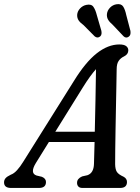

<svg xmlns="http://www.w3.org/2000/svg" viewBox="-50 -928 693 948"><path d="M127 -123Q96.5 -73 130 -61.5L157 -55Q177 -46.5 177 -29.5Q177 0 142.5 0H4.5Q-30 0 -30 -27.5Q-30 -39 -22.8 -47.8Q-15.5 -56.5 3.5 -65.5Q19 -71 34.2 -87.8Q49.5 -104.5 64.5 -129L314.5 -527.5Q372 -621 427.8 -664.8Q483.5 -708.5 539 -708.5Q563 -708.5 573.2 -700.2Q583.5 -692 583.5 -679.5Q583.5 -660 562.5 -649.5Q545.5 -641.5 535.8 -627.2Q526 -613 526 -585.5Q525.5 -548.5 524.5 -499.2Q523.5 -450 522.5 -395.5Q521.5 -341 520.5 -288Q519.5 -235 519 -190.5Q518.5 -146 518.5 -117Q519 -91.5 527.2 -79Q535.5 -66.5 560 -55.5Q577 -46.5 577 -29Q576.5 0 543 0H357Q343 0 336.5 -7.5Q330 -15 330.5 -26Q330.5 -46 355.5 -57L382 -63Q413 -74 414 -119.5Q415.5 -161 417 -227H191.5ZM358.5 -495.5 223 -277.5H418Q420 -353.5 421.5 -436.8Q423 -520 424 -586.5Q410.5 -571.5 394.2 -549.2Q378 -527 358.5 -495.5ZM573.5 -853.5 594 -775.5Q595 -767 594 -760Q593 -753 586.5 -747.5Q572.5 -737 560 -749L506 -806Q491 -818.5 483.8 -830.8Q476.5 -843 478 -859Q480 -876.5 493.2 -890.2Q506.5 -904 525.5 -907Q549 -910.5 558.5 -895.2Q568 -880 573.5 -853.5ZM428 -853.5 450.5 -776Q452 -768 451.2 -760.8Q450.5 -753.5 444.5 -748Q431 -737.5 417.5 -748.5L362.5 -804Q346.5 -815.5 338.5 -827Q330.5 -838.5 331 -854.5Q332 -872 345.2 -886.2Q358.5 -900.5 377 -904Q401 -909 411.2 -894.2Q421.5 -879.5 428 -853.5Z"/></svg>

Font: Fraunces 72pt SuperSoft
Style: Italic
Weight: 400
Italic angle: -16°
Version: Version 1.000;[b76b70a41]